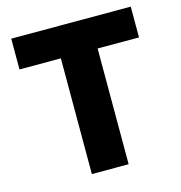

<svg xmlns="http://www.w3.org/2000/svg" viewBox="-108 -830 876 928"><g transform="rotate(-15 330.0 -366.5)"><path d="M629 -579H422V0H238V-579H31V-733H629Z"/></g></svg>

Font: Kreadon
Style: Regular
Weight: 400
Designer: kohakuno
Foundry: StudioGnu
Version: Version 1.000;Glyphs 3.1.2 (3151)